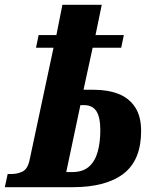

<svg xmlns="http://www.w3.org/2000/svg" viewBox="-41 -780 662 800"><path d="M-21 0 -9 -55H1Q29 -54 51.5 -64.5Q74 -75 82 -112L182 -581H109L120 -634H194L219 -760H383L357 -634H475L464 -581H345L307 -406H350Q408 -406 452 -389Q496 -372 521.5 -334Q547 -296 547 -234Q547 -113 474 -56.5Q401 0 261 0ZM260 -63Q304 -63 329.5 -85.5Q355 -108 366 -147.5Q377 -187 377 -237Q377 -292 360.5 -317Q344 -342 309 -342H294L235 -63Z"/></svg>

Font: Noto Serif Condensed ExtraBold
Style: Italic
Weight: 800
Width: 3
Italic angle: -12°
Designer: Monotype Design Team
Foundry: Monotype Imaging Inc.
Version: Version 2.014; ttfautohint (v1.8.4.7-5d5b)